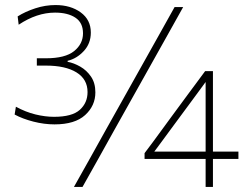

<svg xmlns="http://www.w3.org/2000/svg" viewBox="-20 -741 987 761"><path d="M196 -248Q155 -248 112.2 -259Q69.5 -270 38 -287L43 -318Q81.5 -297 120.2 -287.5Q159 -278 194 -278Q266 -278 296.5 -305.8Q327 -333.5 327 -376Q327 -427 283.2 -454Q239.5 -481 162 -481H126V-510H162Q238.5 -510 273.8 -538.5Q309 -567 309 -609Q309 -651 278.8 -671Q248.5 -691 198 -691Q126 -691 54 -643L50 -676Q80 -695 119.8 -708Q159.5 -721 200 -721Q260 -721 300 -691.8Q340 -662.5 340 -612Q340 -568.5 312 -538.5Q284 -508.5 248 -500V-496Q272.5 -491.5 298 -477Q323.5 -462.5 340.8 -437.2Q358 -412 358 -375Q358 -322 317.5 -285Q277 -248 196 -248ZM273 0Q304 -55 333.5 -107.8Q363 -160.5 401 -229L540 -477Q580 -548.5 610 -602Q640 -655.5 672 -713H706Q674 -655.5 644 -602Q614 -548.5 574 -477L435 -229Q397 -160.5 367.5 -107.8Q338 -55 307 0ZM795 0V-111H553V-134Q567 -152.5 586 -178Q604.5 -203.5 624.5 -230.5Q644 -257 660 -279L723 -364.5Q740.5 -388 758.2 -412Q776 -436 793 -459H824V-140H925V-111H824V0ZM652 -222Q635.5 -199.5 621 -179.8Q606.5 -160 591.5 -140H795V-416Q781 -397.5 767.5 -378.5Q753.5 -359.5 739.5 -340.5Z"/></svg>

Font: Heraclito Thin
Style: Regular
Weight: 100
Designer: Kostas Bartsokas (font) & Cristiano Sobral (main changes)
Foundry: Kostas Bartsokas (font) & Cristiano Sobral (main changes)
Version: Version 1.00;July 8, 2020;FontCreator 13.0.0.2655 64-bit